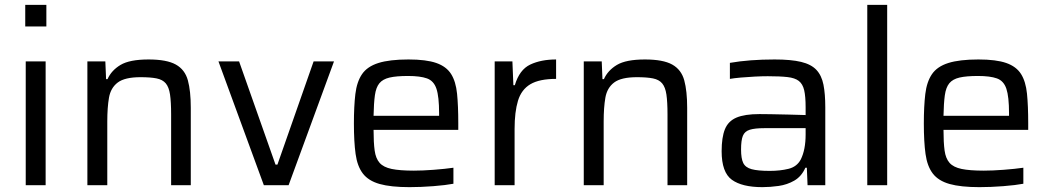

<svg xmlns="http://www.w3.org/2000/svg" viewBox="-20 -763 4320 791"><path d="M84 -654V-743H171V-654ZM86 0V-510H168V0Z M340 0V-510H414L417 -437H423Q439 -473 476.5 -495.5Q514 -518 592 -518Q667 -518 704.5 -497Q742 -476 754 -432Q766 -388 766 -319V0H685V-291Q685 -343 680.5 -373.5Q676 -404 663 -419.5Q650 -435 625 -440Q600 -445 559 -445Q494 -445 465 -423Q436 -401 429 -360.5Q422 -320 422 -263V0Z M1067 0 880 -510H965L1115 -85H1123L1272 -510H1356L1169 0Z M1667 8Q1590 8 1544 -5Q1498 -18 1475 -48Q1452 -78 1445 -128.5Q1438 -179 1438 -254Q1438 -325 1444 -375.5Q1450 -426 1471.5 -457.5Q1493 -489 1539 -503.5Q1585 -518 1663 -518Q1736 -518 1777.5 -503.5Q1819 -489 1838.5 -458Q1858 -427 1863 -377Q1868 -327 1868 -255V-228H1519Q1519 -176 1523.5 -143Q1528 -110 1544 -92Q1560 -74 1593.5 -67Q1627 -60 1685 -60Q1721 -60 1767 -63.5Q1813 -67 1848 -72V-6Q1816 0 1765 4Q1714 8 1667 8ZM1519 -286H1789V-296Q1789 -365 1778 -397.5Q1767 -430 1739 -440Q1711 -450 1661 -450Q1613 -450 1585 -443.5Q1557 -437 1543 -420Q1529 -403 1524.5 -370.5Q1520 -338 1519 -286Z M2018 0V-510H2091L2095 -412H2101Q2120 -476 2164.5 -497Q2209 -518 2271 -518V-438Q2202 -438 2165 -416Q2128 -394 2114 -348Q2100 -302 2100 -232V0Z M2385 0V-510H2459L2462 -437H2468Q2484 -473 2521.5 -495.5Q2559 -518 2637 -518Q2712 -518 2749.5 -497Q2787 -476 2799 -432Q2811 -388 2811 -319V0H2730V-291Q2730 -343 2725.5 -373.5Q2721 -404 2708 -419.5Q2695 -435 2670 -440Q2645 -445 2604 -445Q2539 -445 2510 -423Q2481 -401 2474 -360.5Q2467 -320 2467 -263V0Z M3121 8Q3037 8 2995 -22.5Q2953 -53 2953 -140Q2953 -197 2966.5 -230.5Q2980 -264 3014 -278.5Q3048 -293 3109 -293Q3123 -293 3156 -292.5Q3189 -292 3228 -291Q3267 -290 3299 -289V-321Q3299 -366 3293 -391.5Q3287 -417 3271 -429.5Q3255 -442 3224 -445.5Q3193 -449 3143 -449Q3120 -449 3090 -447.5Q3060 -446 3032 -443.5Q3004 -441 2987 -438V-504Q3067 -518 3171 -518Q3239 -518 3280.5 -508Q3322 -498 3343.5 -475Q3365 -452 3372.5 -414Q3380 -376 3380 -321V0H3307L3304 -72H3298Q3282 -36 3252.5 -19Q3223 -2 3188 3Q3153 8 3121 8ZM3151 -59Q3194 -59 3228.5 -67.5Q3263 -76 3279 -106Q3299 -146 3299 -209V-235H3129Q3090 -235 3069 -228.5Q3048 -222 3040.5 -203.5Q3033 -185 3033 -147Q3033 -110 3042 -91.5Q3051 -73 3076.5 -66Q3102 -59 3151 -59Z M3553 0V-743H3635V0Z M4015 8Q3938 8 3892 -5Q3846 -18 3823 -48Q3800 -78 3793 -128.5Q3786 -179 3786 -254Q3786 -325 3792 -375.5Q3798 -426 3819.5 -457.5Q3841 -489 3887 -503.5Q3933 -518 4011 -518Q4084 -518 4125.5 -503.5Q4167 -489 4186.5 -458Q4206 -427 4211 -377Q4216 -327 4216 -255V-228H3867Q3867 -176 3871.5 -143Q3876 -110 3892 -92Q3908 -74 3941.5 -67Q3975 -60 4033 -60Q4069 -60 4115 -63.5Q4161 -67 4196 -72V-6Q4164 0 4113 4Q4062 8 4015 8ZM3867 -286H4137V-296Q4137 -365 4126 -397.5Q4115 -430 4087 -440Q4059 -450 4009 -450Q3961 -450 3933 -443.5Q3905 -437 3891 -420Q3877 -403 3872.5 -370.5Q3868 -338 3867 -286Z"/></svg>

Font: Saira
Style: Regular
Weight: 400
Designer: Hector Gatti with collaboration of the Omnibus-Type team
Foundry: Omnibus-Type
Version: Version 1.100; ttfautohint (v1.8.3)